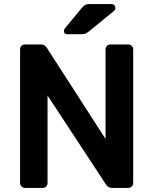

<svg xmlns="http://www.w3.org/2000/svg" viewBox="-20 -917 747 937"><path d="M102 0Q92 0 85 -7Q78 -14 78 -24V-675Q78 -686 84.5 -693Q91 -700 102 -700H180Q199 -700 209 -683L495 -239V-675Q495 -686 501.5 -693Q508 -700 519 -700H605Q616 -700 623 -693Q630 -686 630 -675V-25Q630 -14 623 -7Q616 0 606 0H527Q507 0 497 -17L212 -451V-24Q212 -14 205.5 -7Q199 0 188 0ZM308 -750Q292 -750 292 -766Q292 -774 297 -779L379 -878Q388 -889 395.5 -893Q403 -897 416 -897H524Q533 -897 538 -891.5Q543 -886 543 -877Q543 -870 538 -865L413 -763Q404 -756 396.5 -753Q389 -750 378 -750Z"/></svg>

Font: Rubik AZ
Style: Regular
Weight: 500
Designer: Hubert and Fischer
Foundry: Hubert & Fischer
Version: Version 2.000